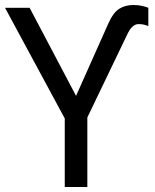

<svg xmlns="http://www.w3.org/2000/svg" viewBox="-20 -745 616 765"><path d="M238 0V-273L0 -714H98L283 -363L411 -650Q431 -695 455 -710Q479 -725 511 -725Q531 -725 546 -721.5Q561 -718 571 -714V-641Q553 -649 532 -649Q508 -649 490 -614L328 -277V0Z"/></svg>

Font: Noto IKEA Latin
Style: Regular
Weight: 400
Designer: Monotype Design Team
Foundry: Monotype Imaging Inc.
Version: Version 1.0